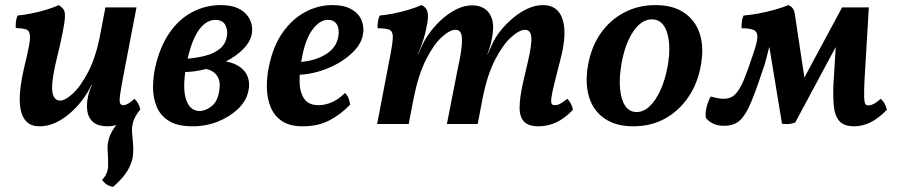

<svg xmlns="http://www.w3.org/2000/svg" viewBox="-20 -487 3531 754"><path d="M136 9Q103 9 85 -8.5Q67 -26 61 -57Q55 -88 59 -129Q63 -170 74 -218Q88 -275 94 -307.5Q100 -340 96.5 -354.5Q93 -369 80 -372.5Q67 -376 42 -377Q41 -388 42.5 -401.5Q44 -415 49 -426Q72 -428 102.5 -434Q133 -440 162.5 -449Q192 -458 211 -467Q223 -459 229.5 -450Q236 -441 235 -420Q234 -399 225.5 -356.5Q217 -314 199 -240Q187 -187 185 -154.5Q183 -122 191.5 -107Q200 -92 216 -92Q236 -92 266.5 -120Q297 -148 327.5 -207Q358 -266 375 -359L394 -458H516L468 -208Q456 -146 452 -117.5Q448 -89 451.5 -81.5Q455 -74 465 -74Q481 -74 508 -99Q516 -92 522.5 -80.5Q529 -69 531 -57Q504 -28 470 -9.5Q436 9 403 9Q366 9 347 -6.5Q328 -22 323.5 -47.5Q319 -73 325 -105Q327 -116 331 -128Q335 -140 341 -153H339Q325 -123 303.5 -94.5Q282 -66 255 -42.5Q228 -19 198 -5Q168 9 136 9ZM424 247Q396 242 381 219Q404 196 404.5 164.5Q405 133 403 108Q400 79 409 53Q418 27 439.5 0.5Q461 -26 497 -57H531Q511 -33 504 -11.5Q497 10 498.5 31Q500 52 502 74Q505 101 501.5 127.5Q498 154 480.5 183.5Q463 213 424 247Z M736 9Q677 9 643.5 -12Q610 -33 595.5 -67.5Q581 -102 581 -143.5Q581 -185 590 -225Q609 -306 646.5 -359.5Q684 -413 736 -440Q788 -467 846 -467Q888 -467 913.5 -455Q939 -443 952.5 -424.5Q966 -406 969 -386Q972 -366 968 -350Q961 -320 934.5 -293.5Q908 -267 869.5 -247Q831 -227 787 -215.5Q743 -204 700 -204L710 -256Q750 -259 784 -267.5Q818 -276 841 -293.5Q864 -311 870 -340Q876 -366 865.5 -387.5Q855 -409 825 -409Q804 -409 783 -393Q762 -377 744.5 -341Q727 -305 714 -244Q695 -146 710 -98.5Q725 -51 764 -51Q787 -51 811 -70Q835 -89 841 -131Q846 -160 838 -179Q830 -198 812 -208Q794 -218 769 -218L821 -249Q877 -249 909 -232Q941 -215 952 -187Q963 -159 955 -128Q947 -90 914.5 -59Q882 -28 835.5 -9.5Q789 9 736 9Z M1169 9Q1118 9 1087.5 -11.5Q1057 -32 1043 -66Q1029 -100 1028 -141.5Q1027 -183 1036 -225Q1052 -305 1089.5 -358.5Q1127 -412 1178 -439.5Q1229 -467 1285 -467Q1332 -467 1360.5 -450.5Q1389 -434 1400 -407Q1411 -380 1405 -350Q1399 -318 1374 -290.5Q1349 -263 1313 -241.5Q1277 -220 1234 -207Q1191 -194 1147 -193L1150 -243Q1211 -246 1255 -271Q1299 -296 1308 -340Q1314 -371 1303.5 -390Q1293 -409 1267 -409Q1236 -409 1207 -370.5Q1178 -332 1164 -251Q1156 -207 1156.5 -166.5Q1157 -126 1174 -100Q1191 -74 1231 -74Q1258 -74 1284.5 -86Q1311 -98 1335 -122Q1344 -113 1348.5 -102Q1353 -91 1355 -76Q1319 -38 1274 -14.5Q1229 9 1169 9Z M2095 9Q2055 9 2037.5 -10Q2020 -29 2020.5 -66Q2021 -103 2033 -158L2052 -240Q2069 -311 2066.5 -340.5Q2064 -370 2042 -370Q2020 -370 1987.5 -341Q1955 -312 1924.5 -253Q1894 -194 1876 -105L1856 0H1735L1777 -214Q1791 -277 1793.5 -310.5Q1796 -344 1790 -357Q1784 -370 1769 -370Q1746 -370 1714 -340.5Q1682 -311 1652.5 -252Q1623 -193 1605 -104L1585 0H1461L1515 -282Q1523 -325 1522.5 -345Q1522 -365 1508.5 -370.5Q1495 -376 1463 -376Q1462 -388 1464 -401.5Q1466 -415 1471 -426Q1495 -428 1525.5 -434Q1556 -440 1585.5 -449Q1615 -458 1635 -467Q1652 -460 1657.5 -444.5Q1663 -429 1659 -402Q1653 -365 1644 -335.5Q1635 -306 1621 -274H1622L1639 -311Q1651 -337 1672 -364.5Q1693 -392 1719.5 -415Q1746 -438 1775.5 -452Q1805 -466 1834 -466Q1861 -466 1880.5 -454.5Q1900 -443 1910 -418.5Q1920 -394 1915 -356Q1913 -339 1908 -318Q1903 -297 1894 -274H1895L1911 -309Q1923 -338 1945 -365.5Q1967 -393 1995 -416.5Q2023 -440 2053 -453.5Q2083 -467 2112 -467Q2170 -467 2188.5 -413.5Q2207 -360 2184 -266L2158 -163Q2148 -123 2145.5 -104Q2143 -85 2146.5 -79.5Q2150 -74 2158 -74Q2170 -74 2180.5 -80Q2191 -86 2208 -99Q2216 -91 2222 -79.5Q2228 -68 2230 -56Q2198 -22 2164.5 -6.5Q2131 9 2095 9Z M2467 9Q2398 9 2353.5 -22Q2309 -53 2293 -107Q2277 -161 2289 -230Q2302 -303 2338.5 -355.5Q2375 -408 2430.5 -437.5Q2486 -467 2554 -467Q2622 -467 2666 -437.5Q2710 -408 2727.5 -356Q2745 -304 2733 -234Q2721 -162 2684 -107Q2647 -52 2592 -21.5Q2537 9 2467 9ZM2480 -47Q2507 -47 2531 -69.5Q2555 -92 2573.5 -132.5Q2592 -173 2602 -227Q2616 -308 2599.5 -359.5Q2583 -411 2540 -411Q2499 -411 2467 -363.5Q2435 -316 2421 -239Q2411 -182 2415 -138.5Q2419 -95 2435.5 -71Q2452 -47 2480 -47Z M3335 9Q3294 9 3276 -12Q3258 -33 3254.5 -70.5Q3251 -108 3253 -156L3265 -352L3280 -336L3103 -6Q3080 3 3051 -1L2995 -341H3011L2984 -237Q2954 -146 2932.5 -92.5Q2911 -39 2887.5 -16Q2864 7 2824 7Q2796 7 2778.5 -2.5Q2761 -12 2752 -24Q2749 -42 2754.5 -65Q2760 -88 2771 -108Q2784 -104 2798.5 -101.5Q2813 -99 2821 -99Q2849 -99 2866.5 -116Q2884 -133 2899.5 -169.5Q2915 -206 2934 -264Q2952 -314 2954 -337.5Q2956 -361 2941 -368.5Q2926 -376 2892 -376Q2892 -389 2893.5 -402.5Q2895 -416 2900 -426Q2926 -428 2958.5 -434Q2991 -440 3023 -449Q3055 -458 3076 -467Q3097 -459 3101 -434L3147 -129L3123 -153L3287 -458H3392L3375 -172Q3373 -129 3373.5 -108Q3374 -87 3377.5 -80Q3381 -73 3389 -73Q3401 -73 3414 -80.5Q3427 -88 3439 -99Q3448 -91 3454 -80Q3460 -69 3463 -56Q3429 -21 3397.5 -6Q3366 9 3335 9Z"/></svg>

Font: Vollkorn SemiBold
Style: Italic
Weight: 600
Italic angle: -11°
Designer: Friedrich Althausen
Foundry: Friedrich Althausen
Version: Version 5.000